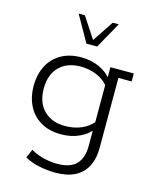

<svg xmlns="http://www.w3.org/2000/svg" viewBox="-118 -691 770 952"><g transform="rotate(15 267.0 -215.0)"><path d="M258 181Q219 181 176.5 172.5Q134 164 100 145L119 101Q153 120 187.5 128Q222 136 256 136Q322 136 353 104Q384 72 384 10V-75L397 -84Q372 -49 329.5 -29.5Q287 -10 236 -10Q174 -10 130.5 -36Q87 -62 65 -107Q43 -152 43 -207Q43 -263 65 -308Q87 -353 130.5 -379Q174 -405 236 -405Q287 -405 329.5 -385.5Q372 -366 397 -331L387 -332V-395H507V-354H439V4Q439 62 418 101.5Q397 141 357 161Q317 181 258 181ZM244 -55Q290 -55 327.5 -71Q365 -87 389 -117L385 -93V-319L389 -298Q365 -328 327.5 -344Q290 -360 244 -360Q176 -360 135.5 -320Q95 -280 95 -207Q95 -136 135.5 -95.5Q176 -55 244 -55ZM242 -477 166 -611H198L269 -503L341 -611H372L297 -477Z"/></g></svg>

Font: Rokkitt Light
Style: Regular
Weight: 300
Version: Version 3.103